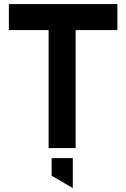

<svg xmlns="http://www.w3.org/2000/svg" viewBox="-20 -734 626 952"><path d="M221 0V-585H24V-714H562V-585H355V0ZM340 198 236 137V50H341V198Z"/></svg>

Font: Foldit Thin SemiBold
Style: Regular
Weight: 600
Version: Version 1.003